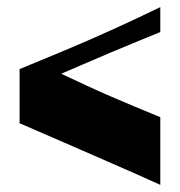

<svg xmlns="http://www.w3.org/2000/svg" viewBox="-20 -547 505 539"><path d="M35 -201V-353Q96 -378 160.5 -405Q225 -432 292.5 -462.5Q360 -493 430 -527V-457Q408 -448 370 -432.5Q332 -417 289.5 -399Q247 -381 210 -365Q173 -349 152 -340Q190 -322 223.5 -306.5Q257 -291 289.5 -277Q322 -263 356.5 -248.5Q391 -234 430 -218V-28Q364 -58 296 -87.5Q228 -117 162 -146Q96 -175 35 -201Z"/></svg>

Font: Ojuju ExtraBold
Style: Regular
Weight: 800
Designer: Chisaokwu Joboson, Mirko Velimirovic
Foundry: Udi Foundry
Version: Version 1.000